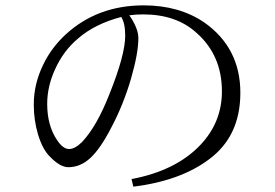

<svg xmlns="http://www.w3.org/2000/svg" viewBox="-20 -722 1040 727"><path d="M469.7 -664.1Q503.9 -614.7 503.9 -577.6Q503.9 -520.5 476.1 -424.3Q447.8 -327.1 402.8 -241.7Q360.4 -158.7 321.8 -123.5Q284.2 -88.9 238.8 -88.9Q207 -88.9 168 -129.9Q141.1 -156.7 124 -212.9Q107.9 -266.6 107.9 -326.7Q107.9 -403.3 143.1 -476.1Q174.3 -541.5 229 -591.8Q349.1 -701.7 523.9 -701.7Q658.7 -701.7 753.9 -636.7Q890.1 -540.5 890.1 -370.6Q890.1 -206.5 772 -119.1Q664.1 -37.6 484.9 -15.1L478 -43.9Q646.5 -75.7 738.8 -173.3Q820.3 -259.3 820.3 -376Q820.3 -512.2 725.1 -596.7Q648.4 -667.5 522 -667.5Q495.1 -667.5 469.7 -664.1ZM439 -657.7Q339.4 -631.8 274.9 -575.7Q219.7 -529.3 188 -458.5Q158.7 -394 158.7 -328.6Q158.7 -247.1 195.8 -191.9Q218.3 -157.7 241.7 -157.7Q263.7 -157.7 291 -184.6Q346.7 -244.1 394 -364.7Q454.1 -514.2 454.1 -586.9Q454.1 -634.3 439 -657.7Z"/></svg>

Font: I.Ming
Style: Regular
Weight: 400
Designer: Ichiten Fonts Project
Version: Version 5.10 Mar 24, 2018